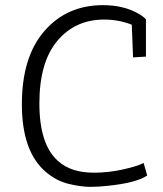

<svg xmlns="http://www.w3.org/2000/svg" viewBox="-20 -722 632 746"><path d="M492 -626Q441 -646 385 -646Q272 -646 202.5 -563Q133 -480 133 -320Q133 -160 206 -96Q256 -51 345 -51Q402 -51 459.5 -64Q517 -77 538 -89L552 -40Q508 -11 398 0Q366 4 330.5 4Q295 4 247 -7.5Q199 -19 158 -54Q65 -133 65 -317Q65 -501 152.5 -601.5Q240 -702 380 -702Q458 -702 514 -671Q535 -660 547 -647V-502L497 -499Z"/></svg>

Font: Antic
Style: Regular
Weight: 400
Designer: Santiago Orozco
Foundry: Typemade
Version: Version 1.0012